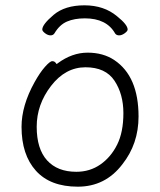

<svg xmlns="http://www.w3.org/2000/svg" viewBox="-20 -684 602 722"><path d="M139 -573Q139 -592 181.5 -628Q224 -664 297.5 -664Q371 -664 420 -623Q460 -591 460 -573Q460 -567 449 -559Q438 -551 428 -551Q418 -551 413 -558Q381 -615 299 -615Q260 -615 232 -603Q204 -591 185 -559Q180 -551 170 -551Q160 -551 149.5 -559Q139 -567 139 -573ZM193 -443 197 -446Q251 -486 309.5 -486Q368 -486 410 -458Q501 -397 501 -246Q501 -143 440 -66Q376 18 272.5 18Q169 18 115 -42Q61 -102 61 -207Q61 -287 110 -375Q130 -411 149 -432.5Q168 -454 176.5 -454Q185 -454 190 -447ZM267 -38Q318 -38 357.5 -65.5Q397 -93 420.5 -140Q444 -187 444 -258.5Q444 -330 410.5 -380.5Q377 -431 301.5 -431Q226 -431 172 -361Q118 -291 118 -207.5Q118 -124 157 -81Q196 -38 267 -38Z"/></svg>

Font: Moon Stars Kai T Light
Style: Regular
Weight: 300
Designer: GuiWonder
Version: Version 1.101